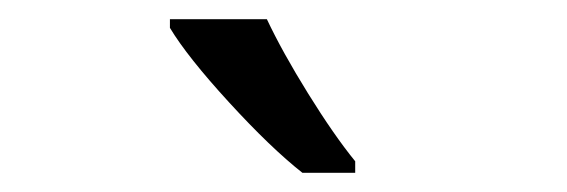

<svg xmlns="http://www.w3.org/2000/svg" viewBox="-20 -786 591 200"><path d="M157 -766V-757Q175 -727 218.5 -679.5Q262 -632 295 -606H350V-618Q328 -645 301 -688.5Q274 -732 258 -766Z"/></svg>

Font: Noto Sans UI SemiCondensed
Style: Regular
Weight: 400
Width: 4
Designer: Monotype Design Team
Foundry: Monotype Imaging Inc.
Version: 1.001